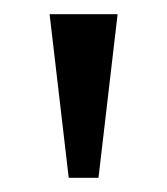

<svg xmlns="http://www.w3.org/2000/svg" viewBox="-20 -734 236 271"><path d="M77 -483H119L146 -714H50Z"/></svg>

Font: Noto Serif Bengali Condensed
Style: Regular
Weight: 400
Width: 3
Designer: Juan Bruce, Universal Thirst, Indian Type Foundry and the Monotype Design Team.
Foundry: Monotype Imaging Inc.
Version: Version 2.003